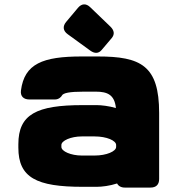

<svg xmlns="http://www.w3.org/2000/svg" viewBox="-20 -828 798 863"><path d="M541 15.1H656.2C681.6 15.1 695.3 2 695.3 -23.4V-320.3C695.3 -533.2 613.3 -574.2 419.4 -574.2H347.2C171.9 -574.2 89.8 -541.5 74.2 -421.4C70.8 -395.5 85.9 -380.9 111.8 -380.9H227.5C244.6 -380.9 255.9 -393.6 257.8 -397.9C263.2 -410.2 293 -416 355.5 -416H411.1C462.9 -416 495.1 -401.9 501 -342.3C470.2 -351.6 435.1 -355.5 415 -355.5H351.6C144.5 -355.5 62.5 -314.5 62.5 -179.7V-164.1C62.5 -29.3 144.5 11.7 351.6 11.7H415C438 11.7 474.1 7.3 506.3 -3.4C512.2 8.3 524.4 15.1 541 15.1ZM405.3 -128.9H347.7C298.8 -128.9 255.9 -147.9 255.9 -167.5V-176.3C255.9 -195.8 298.8 -214.8 347.7 -214.8H405.3C459 -214.8 502 -196.3 502 -176.3V-167.5C502 -147.9 459 -128.9 405.3 -128.9ZM476.1 -708.5 385.7 -795.4C367.2 -813.5 347.2 -812.5 330.6 -793L277.3 -729.5C260.7 -709.5 263.2 -689.5 284.2 -674.3L385.7 -600.6C405.3 -586.4 423.3 -586.9 437 -603.5L482.4 -657.2C496.1 -673.8 493.7 -691.4 476.1 -708.5Z"/></svg>

Font: Gyrotrope Black
Style: Regular
Weight: 900
Designer: David Moles
Version: Version 1.003;Glyphs 3.3.1 (3343)